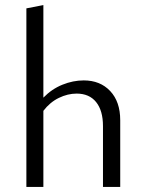

<svg xmlns="http://www.w3.org/2000/svg" viewBox="-20 -737 575 757"><path d="M282 -368Q247 -368 212 -351Q177 -334 151 -300V0H84V-704L151 -717V-352Q184 -386 226 -403Q268 -420 310 -420Q375 -420 414.5 -378Q454 -336 454 -263V0H386V-240Q386 -301 359 -334.5Q332 -368 282 -368Z"/></svg>

Font: LXGW Bright GB
Style: Regular
Weight: 400
Designer: Christian Thalmann (Catharsis Fonts)
Foundry: LXGW / Christian Thalmann (Catharsis Fonts) / Fontworks Inc.
Version: Version 5.510